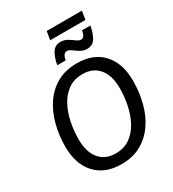

<svg xmlns="http://www.w3.org/2000/svg" viewBox="-220 -1048 1065 1180"><g transform="rotate(-30 312.5 -457.5)"><path d="M290.8 12.5Q174.2 12.5 108.8 -58.3Q43.3 -129.2 43.3 -252.5Q43.3 -335 62.9 -408.8Q82.5 -482.5 121.7 -539.6Q160.8 -596.7 220.4 -629.6Q280 -662.5 360 -662.5Q476.7 -662.5 541.7 -592.1Q606.7 -521.7 606.7 -398.3Q606.7 -315.8 587.5 -241.7Q568.3 -167.5 528.8 -110.4Q489.2 -53.3 430 -20.4Q370.8 12.5 290.8 12.5ZM292.5 -62.5Q351.7 -62.5 393.3 -91.7Q435 -120.8 461.7 -169.6Q488.3 -218.3 500.8 -277.9Q513.3 -337.5 513.3 -399.2Q513.3 -488.3 472.1 -537.9Q430.8 -587.5 356.7 -587.5Q298.3 -587.5 256.7 -558.8Q215 -530 188.3 -481.2Q161.7 -432.5 149.2 -372.9Q136.7 -313.3 136.7 -250.8Q136.7 -162.5 177.5 -112.5Q218.3 -62.5 292.5 -62.5ZM290 -866.7 300 -926.7H550L540 -866.7ZM250.8 -711.7Q259.2 -760.8 279.2 -793.8Q299.2 -826.7 339.2 -826.7Q365 -826.7 386.7 -813.8Q408.3 -800.8 425.4 -787.9Q442.5 -775 455.8 -775Q484.2 -775 489.2 -821.7H549.2Q540.8 -772.5 521.2 -739.6Q501.7 -706.7 460.8 -706.7Q435.8 -706.7 414.6 -719.6Q393.3 -732.5 376.2 -745.4Q359.2 -758.3 346.7 -758.3Q317.5 -758.3 310.8 -711.7Z"/></g></svg>

Font: Familjen Grotesk GF
Style: Italic
Weight: 400
Designer: Anders Wikstroem, Jonas Baeckman, Matilda Gysing, Kristian Moeller
Foundry: Familjen STHML AB
Version: Version 2.000; Beta; Release 4; Build 6